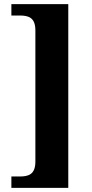

<svg xmlns="http://www.w3.org/2000/svg" viewBox="-20 -780 443 928"><path d="M35 128H310V-760H35V-705H75C117 -705 151 -696 151 -633V1C151 64 117 73 75 73H35Z"/></svg>

Font: Noto Serif Armenian SemiCondensed
Style: Bold
Weight: 700
Width: 4
Designer: Monotype Design Team
Foundry: Monotype Imaging Inc.
Version: Version 2.008